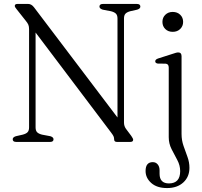

<svg xmlns="http://www.w3.org/2000/svg" viewBox="-20 -720 1026 974"><path d="M251.5 -13.5Q251.5 0 234 0H62.5Q44.5 0 44.5 -13.5Q44.5 -24 60.5 -29L95.5 -37Q112.5 -41.5 120 -49.5Q127.5 -57.5 127.5 -74V-571.5Q127.5 -585.5 123.8 -594.5Q120 -603.5 110 -615.5L64.5 -673Q55 -684 55 -690Q55 -700 68.5 -700H123Q139.5 -700 152.5 -683L576 -124V-626Q576 -642.5 568.2 -650.5Q560.5 -658.5 543 -663L501 -671Q484.5 -676.5 484.5 -686.5Q484.5 -700 502.5 -700H674Q692 -700 692 -686.5Q692 -676 676 -671L640.5 -663Q624 -658.5 616.5 -650.5Q609 -642.5 609 -626V-98Q609 -80.5 619 -66.5L646 -30.5Q655.5 -17 655.5 -11Q655.5 0 640.5 0H573.5Q559 0 559 -13Q559 -21.5 556.2 -28Q553.5 -34.5 544 -47L160.5 -555V-74Q160.5 -57.5 168 -49.5Q175.5 -41.5 193 -37L235.5 -29Q251.5 -24 251.5 -13.5ZM856 -558.5Q833 -558.5 818.5 -572.8Q804 -587 804 -609Q804 -631 818.8 -645.2Q833.5 -659.5 856 -659.5Q879.5 -659.5 894.2 -645.2Q909 -631 909 -609Q909 -587.5 894.2 -573Q879.5 -558.5 856 -558.5ZM901 -40.5Q901 -8.5 911 20Q921 48.5 931 75.8Q941 103 941 131.5Q941 177 910 205.5Q879 234 827.5 234Q776 234 747.2 208.2Q718.5 182.5 718.5 147.5Q718.5 102.5 755 102.5Q770.5 102.5 780 114Q789.5 125.5 789.5 144.5V161.5Q789.5 210.5 837.5 210.5Q894 210 894 148Q894 119 879.5 92Q865 65 850.5 36.8Q836 8.5 836 -24V-377.5Q836 -395.5 820.5 -397L780.5 -397.5Q767.5 -399.5 767.5 -409Q767.5 -418.5 782.5 -423.5L854.5 -446.5Q865 -450 871.8 -452Q878.5 -454 884 -454Q901 -454 901 -435Z"/></svg>

Font: Fraunces 72pt Soft Light
Style: Regular
Weight: 300
Version: Version 1.000;[b76b70a41]